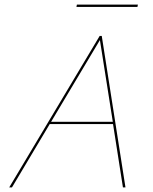

<svg xmlns="http://www.w3.org/2000/svg" viewBox="-20 -814 664 834"><path d="M314 -794H579L577 -784H312ZM413 -658H422L525 0H514L471 -275H196L32 0H20ZM202 -285H470L414 -640Z"/></svg>

Font: EauTestInfant Hairline
Style: Italic
Weight: 250
Italic angle: -12°
Designer: Christian Thalmann (Catharsis Fonts)
Version: Version 0.001;PS 000.001;hotconv 1.0.88;makeotf.lib2.5.64775